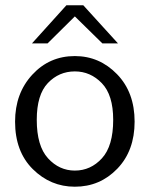

<svg xmlns="http://www.w3.org/2000/svg" viewBox="-20 -697 570 726"><path d="M101 -533 231 -677H295L426 -533H367L263 -635L160 -533ZM37 -237Q37 -344 102 -414.5Q167 -485 263 -485Q356 -485 422.5 -416.5Q489 -348 489 -237Q489 -127 423.5 -59Q358 9 263 9Q171 9 104 -57.5Q37 -124 37 -237ZM119 -244Q119 -145 161.5 -98.5Q204 -52 263 -52Q323 -52 365.5 -98.5Q408 -145 408 -244Q408 -338 365 -382.5Q322 -427 263 -427Q203 -427 161 -383Q119 -339 119 -244Z"/></svg>

Font: Coval
Style: Light
Weight: 300
Foundry: Context Ltd
Version: Version 001.000